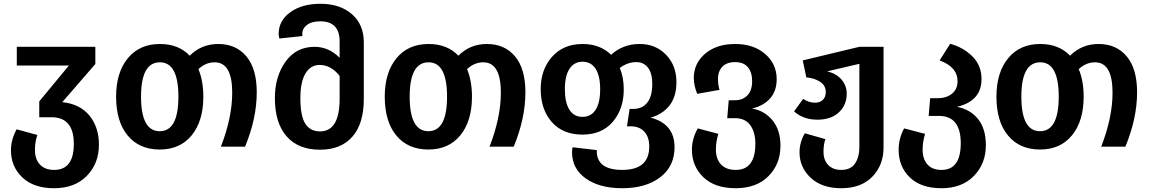

<svg xmlns="http://www.w3.org/2000/svg" viewBox="-20 -777 6091 1017"><path d="M310 -236Q404 -226 454 -164.5Q504 -103 504 -11Q504 89 440 154.5Q376 220 267 220Q158 220 98 162.5Q38 105 38 19Q38 -37 68 -92L178 -62Q165 -26 165 17Q165 66 191.5 94.5Q218 123 267 123Q371 123 371 -15Q371 -156 253 -156H188V-240L345 -430H69V-529H485V-438Z M1136 -544Q1230 -544 1285 -478.5Q1340 -413 1340 -288Q1340 -150 1278 0H1150Q1210 -155 1210 -286Q1210 -447 1117 -447Q1070 -447 1031 -411Q1057 -348 1057 -265Q1057 -136 995.5 -60.5Q934 15 826 15Q718 15 656.5 -59Q595 -133 595 -265Q595 -393 657 -468.5Q719 -544 827 -544Q926 -544 985 -482Q1047 -544 1136 -544ZM925 -265Q925 -447 827 -447Q727 -447 727 -265Q727 -82 826 -82Q925 -82 925 -265Z M1677 -757Q1781 -757 1844 -702Q1907 -647 1907 -553V-252Q1907 -122 1846.5 -53Q1786 16 1675 16Q1560 16 1498 -55Q1436 -126 1436 -257Q1436 -372 1492.5 -450.5Q1549 -529 1646 -529Q1721 -529 1779 -471V-557Q1779 -664 1677 -664Q1631 -664 1606 -645Q1581 -626 1581 -596Q1581 -591 1582 -586L1460 -573Q1456 -585 1456 -597Q1456 -668 1518 -712.5Q1580 -757 1677 -757ZM1675 -81Q1779 -81 1779 -254V-375Q1733 -433 1673 -433Q1625 -433 1598 -388Q1571 -343 1571 -257Q1571 -163 1597 -122Q1623 -81 1675 -81Z M2559 -544Q2653 -544 2708 -478.5Q2763 -413 2763 -288Q2763 -150 2701 0H2573Q2633 -155 2633 -286Q2633 -447 2540 -447Q2493 -447 2454 -411Q2480 -348 2480 -265Q2480 -136 2418.5 -60.5Q2357 15 2249 15Q2141 15 2079.5 -59Q2018 -133 2018 -265Q2018 -393 2080 -468.5Q2142 -544 2250 -544Q2349 -544 2408 -482Q2470 -544 2559 -544ZM2348 -265Q2348 -447 2250 -447Q2150 -447 2150 -265Q2150 -82 2249 -82Q2348 -82 2348 -265Z M3426 -154Q3553 -121 3553 3Q3553 104 3477 162Q3401 220 3276 220Q3156 220 3083 168.5Q3010 117 3010 29Q3010 14 3013 3L3141 18V23Q3141 123 3276 123Q3419 123 3419 -1Q3419 -51 3393 -79.5Q3367 -108 3320 -108H3301L3315 -200H3334Q3382 -200 3408.5 -233.5Q3435 -267 3435 -332Q3435 -390 3412 -419Q3389 -448 3351 -448Q3304 -448 3263 -417Q3284 -367 3284 -304Q3284 -200 3226 -132Q3168 -64 3065 -64Q2962 -64 2903 -130.5Q2844 -197 2844 -305Q2844 -408 2904 -476Q2964 -544 3066 -544Q3158 -544 3217 -487Q3280 -544 3368 -544Q3453 -544 3508 -487Q3563 -430 3563 -342Q3563 -265 3526 -218Q3489 -171 3426 -154ZM3065 -158Q3111 -158 3135 -195.5Q3159 -233 3159 -304Q3159 -375 3135 -412.5Q3111 -450 3066 -450Q3021 -450 2996.5 -412.5Q2972 -375 2972 -305Q2972 -234 2996 -196Q3020 -158 3065 -158Z M3964 -202Q4029 -191 4071.5 -140Q4114 -89 4114 -5Q4114 92 4050.5 156Q3987 220 3877 220Q3766 220 3705.5 161.5Q3645 103 3645 16Q3645 -42 3676 -97L3785 -68Q3772 -27 3772 15Q3772 65 3799 94Q3826 123 3877 123Q3981 123 3981 -16Q3981 -76 3954.5 -113.5Q3928 -151 3873 -151H3832L3840 -246H3874Q3914 -246 3939 -272Q3964 -298 3964 -347Q3964 -394 3941.5 -421Q3919 -448 3874 -448Q3829 -448 3806 -423.5Q3783 -399 3783 -359Q3783 -330 3791 -301L3673 -280Q3655 -324 3655 -364Q3655 -442 3715.5 -493Q3776 -544 3874 -544Q3972 -544 4033 -491Q4094 -438 4094 -358Q4094 -295 4059.5 -256Q4025 -217 3964 -202Z M4532 -529H4660V4Q4660 98 4600.5 159Q4541 220 4436 220Q4333 220 4274 164.5Q4215 109 4215 30Q4215 -23 4243 -71L4352 -40Q4342 -13 4342 27Q4342 71 4367 97Q4392 123 4436 123Q4486 123 4509 89Q4532 55 4532 1V-439L4361 -399Q4409 -388 4437 -356Q4465 -324 4465 -281Q4465 -220 4423 -181.5Q4381 -143 4310 -143Q4235 -143 4186 -187L4234 -253Q4265 -233 4297 -233Q4323 -233 4338.5 -248Q4354 -263 4354 -289Q4354 -325 4323 -344.5Q4292 -364 4251 -367L4232 -457Z M5049 -211Q5119 -198 5160.5 -146.5Q5202 -95 5202 -8Q5202 90 5138.5 155Q5075 220 4967 220Q4858 220 4799 162.5Q4740 105 4740 17Q4740 -44 4769 -97L4880 -68Q4867 -27 4867 16Q4867 65 4892.5 94Q4918 123 4967 123Q5069 123 5069 -18Q5069 -163 4954 -163H4899L4907 -257H4947Q4994 -257 5023 -281Q5052 -305 5052 -347Q5052 -422 4957 -457L5013 -545Q5083 -526 5131 -478Q5179 -430 5179 -358Q5179 -242 5049 -211Z M5799 -544Q5893 -544 5948 -478.5Q6003 -413 6003 -288Q6003 -150 5941 0H5813Q5873 -155 5873 -286Q5873 -447 5780 -447Q5733 -447 5694 -411Q5720 -348 5720 -265Q5720 -136 5658.5 -60.5Q5597 15 5489 15Q5381 15 5319.5 -59Q5258 -133 5258 -265Q5258 -393 5320 -468.5Q5382 -544 5490 -544Q5589 -544 5648 -482Q5710 -544 5799 -544ZM5588 -265Q5588 -447 5490 -447Q5390 -447 5390 -265Q5390 -82 5489 -82Q5588 -82 5588 -265Z"/></svg>

Font: FiraGO Medium
Style: Regular
Weight: 500
Designer: bBox Type
Foundry: bBox Type GmbH
Version: Version 1.001;PS 001.001;hotconv 1.0.88;makeotf.lib2.5.64775